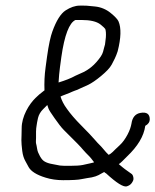

<svg xmlns="http://www.w3.org/2000/svg" viewBox="-20 -682 552 682"><path d="M248 -611H270C300 -611 323 -606 337 -595C347 -587 352 -582 354 -579C356 -573 357 -563 356 -549L353 -524C351 -518 349 -509 346 -498C343 -487 335 -476 323 -462C311 -448 296 -436 279 -427L248 -413C232 -404 211 -396 188 -389C189 -409 191 -427 193 -443L198 -480C209 -557 226 -601 248 -611ZM314 -106C314 -105 310 -104 301 -102C292 -100 284 -98 274 -96C264 -94 249 -93 230 -93C211 -93 199 -93 193 -94C187 -95 179 -97 167 -99C155 -101 146 -104 139 -108C132 -112 127 -118 122 -127C117 -136 113 -145 112 -153C111 -161 109 -168 108 -173C107 -178 108 -185 108 -192V-215C108 -223 109 -230 110 -236C111 -242 112 -251 115 -263C118 -275 124 -285 133 -294L148 -309C149 -307 150 -303 152 -297C154 -291 162 -279 174 -262C186 -245 197 -230 207 -220L233 -194L255 -172C263 -164 270 -156 276 -149C282 -142 288 -136 292 -132C296 -128 301 -123 304 -119ZM138 -361C136 -360 133 -357 129 -354C125 -351 117 -345 106 -334C95 -323 83 -308 73 -288C63 -268 57 -247 57 -227C57 -207 56 -193 56 -184C56 -175 57 -162 59 -146C61 -130 65 -119 70 -110C75 -101 79 -94 82 -88C90 -74 109 -61 142 -51C161 -45 182 -42 204 -42C236 -42 258 -43 271 -46C284 -49 296 -50 306 -52C316 -54 324 -57 330 -60C336 -63 342 -67 350 -71C352 -69 355 -67 357 -66C394 -32 418 -17 430 -20C437 -22 444 -26 448 -32C452 -38 455 -43 454 -50C453 -57 451 -63 445 -66L424 -81C419 -85 411 -91 402 -99C405 -101 409 -104 414 -109L431 -126C469 -162 491 -198 496 -235C507 -241 512 -249 512 -258C512 -277 501 -285 479 -281C461 -278 450 -265 447 -243C445 -232 441 -219 433 -204C425 -189 416 -176 405 -166C394 -156 385 -147 380 -142C375 -137 370 -134 366 -132L357 -141L345 -155C341 -160 337 -164 333 -168C329 -172 324 -177 320 -182C308 -196 291 -214 269 -236C247 -258 230 -278 218 -295C206 -311 199 -326 195 -339C199 -341 203 -343 209 -345C215 -347 220 -349 227 -352C234 -355 240 -358 246 -360C252 -362 258 -364 263 -367L294 -381C306 -387 321 -397 339 -412C357 -427 370 -440 377 -453C384 -466 392 -481 398 -500C410 -547 411 -583 401 -606C398 -613 389 -623 373 -636C357 -649 338 -657 317 -659C310 -660 303 -660 296 -661C289 -662 283 -662 277 -662H263C247 -662 230 -656 213 -645C196 -634 180 -609 166 -570C160 -554 153 -524 147 -480L142 -443C138 -415 137 -388 138 -361Z"/></svg>

Font: AppleStorm
Style: Ita
Weight: 400
Foundry: Cannot Into Space Fonts
Version: Version 1.01